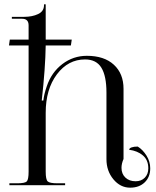

<svg xmlns="http://www.w3.org/2000/svg" viewBox="-20 -847 712 878"><path d="M22.9 0V-8.8H58.1Q93.8 -8.8 102.3 -17.3Q110.8 -25.9 110.8 -62V-639.2H21L24.9 -666H110.8V-731Q110.8 -761.2 81.1 -761.2H34.2V-770H90.8Q127.4 -770 154.3 -782.7Q181.2 -795.4 181.2 -823.2V-827.1H189V-666H308.1L304.2 -639.2H189Q187.5 -535.6 170.9 -387.2H178.2Q181.2 -415.5 193.8 -452.1Q215.3 -516.1 265.1 -554Q314.9 -591.8 377 -591.8Q456.5 -591.8 500.7 -551Q544.9 -510.3 544.9 -440.9V-120.1Q535.6 -98.6 535.6 -79.6Q535.6 -51.8 553.5 -34.9Q571.3 -18.1 600.1 -18.1Q626 -18.1 642.1 -34.4Q658.2 -50.8 658.2 -77.1Q658.2 -115.2 633.5 -136.2Q608.9 -157.2 570.8 -162.1Q570.8 -168.9 581.5 -172.9Q592.3 -176.8 609.9 -176.8Q632.8 -162.6 649.9 -135.5Q667 -108.4 667 -77.1Q667 -37.6 641.8 -13.2Q616.7 11.2 575.2 11.2Q530.3 11.2 498.5 -27.1Q466.8 -65.4 466.8 -119.1V-423.8Q466.8 -499.5 443.6 -537.4Q420.4 -575.2 369.1 -575.2Q291.5 -575.2 240.2 -507.1Q189 -439 189 -331.1V-62Q189 -26.4 198 -17.6Q207 -8.8 243.2 -8.8H277.8V0Z"/></svg>

Font: FoglihtenNo07calt
Style: Regular
Weight: 500
Designer: gluk (gluksza@wp.pl)
Foundry: gluk (gluksza@wp.pl)
Version: Version 0.844